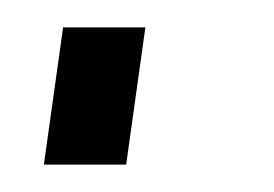

<svg xmlns="http://www.w3.org/2000/svg" viewBox="-20 -120 200 140"><path d="M86 -100 72 0H12L26 -100Z"/></svg>

Font: Pathway Extreme 8pt Thin
Style: Italic
Weight: 100
Italic angle: -8°
Designer: Eduardo Rodriguez Tunni
Foundry: Eduardo Rodriguez Tunni
Version: Version 1.000